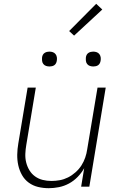

<svg xmlns="http://www.w3.org/2000/svg" viewBox="-20 -980 640 1008"><path d="M236 8Q207 8 180 1.5Q153 -5 131 -21Q109 -37 95.5 -61Q82 -85 76 -112Q70 -139 70.5 -168Q71 -197 76 -226L125 -520H168L118 -219Q114 -196 113 -172.5Q112 -149 117.5 -127Q123 -105 134.5 -86Q146 -67 164 -54Q182 -41 204 -35.5Q226 -30 250 -30Q272 -30 294 -34Q316 -38 337 -48.5Q358 -59 376.5 -75.5Q395 -92 407.5 -111.5Q420 -131 427.5 -153Q435 -175 438 -197L492 -520H535L449 0H406L422 -97Q408 -72 387.5 -51Q367 -30 342 -16.5Q317 -3 289.5 2.5Q262 8 236 8ZM470 -631Q460 -631 451.5 -634Q443 -637 437.5 -644Q432 -651 431 -660.5Q430 -670 431 -680Q432 -686 435 -692Q438 -698 444 -702Q450 -706 456.5 -707.5Q463 -709 469 -709Q479 -709 487.5 -706Q496 -703 501.5 -696Q507 -689 508.5 -679.5Q510 -670 508 -660Q507 -654 504 -648Q501 -642 495.5 -638Q490 -634 483 -632.5Q476 -631 470 -631ZM240 -631Q230 -631 221.5 -634Q213 -637 207.5 -644Q202 -651 201 -660.5Q200 -670 201 -680Q202 -686 205 -692Q208 -698 214 -702Q220 -706 226.5 -707.5Q233 -709 239 -709Q249 -709 257.5 -706Q266 -703 271.5 -696Q277 -689 278.5 -679.5Q280 -670 278 -660Q277 -654 274 -648Q271 -642 265.5 -638Q260 -634 253 -632.5Q246 -631 240 -631ZM369 -793 343 -817 485 -960 517 -930Z"/></svg>

Font: Iosevka Aile XLt Obl
Style: Regular
Weight: 200
Italic angle: -9°
Designer: Belleve Invis
Foundry: Belleve Invis
Version: Version 31.1.0; ttfautohint (v1.8.4)